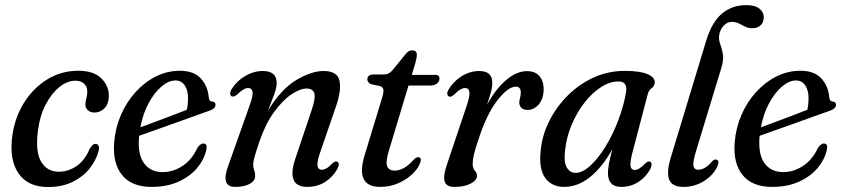

<svg xmlns="http://www.w3.org/2000/svg" viewBox="-20 -742 3390 772"><path d="M283 -417.5Q251 -417.5 219.2 -392.2Q187.5 -367 163.8 -321.8Q140 -276.5 132.5 -216Q121.5 -133 145.2 -92.2Q169 -51.5 217.5 -51.5Q254.5 -51.5 288 -74.5Q321.5 -97.5 341 -144.5Q347 -153.5 352.2 -158.5Q357.5 -163.5 364.5 -163.5Q372 -163.5 376.2 -155.8Q380.5 -148 376 -133.5Q366 -96.5 339.8 -63.8Q313.5 -31 271.5 -10.5Q229.5 10 173 10Q91.5 10 53.8 -45.8Q16 -101.5 30 -199.5Q40 -270 76.5 -328.8Q113 -387.5 169.5 -422.5Q226 -457.5 295 -457.5Q357.5 -457.5 388.2 -426.2Q419 -395 417.5 -354Q416.5 -322.5 399.5 -306Q382.5 -289.5 360.5 -289.5Q343.5 -289.5 333.2 -298.8Q323 -308 323.5 -323.5Q324 -336 327.5 -348Q331 -360 331 -374Q331 -393 318.5 -405.2Q306 -417.5 283 -417.5Z M810 -141.5Q802 -102.5 773.8 -68Q745.5 -33.5 698.8 -12Q652 9.5 589.5 9.5Q509.5 9.5 471 -38Q432.5 -85.5 439 -168.5Q443.5 -227 466 -279.2Q488.5 -331.5 524.8 -371.5Q561 -411.5 606.8 -434.5Q652.5 -457.5 703.5 -457.5Q759.5 -457.5 787.8 -426.2Q816 -395 819.5 -349.5Q821.5 -334 833 -333.5Q845.5 -333.5 846.5 -321.5Q847 -305 821 -296.5Q799.5 -289 763.8 -276Q728 -263 687 -248.5Q646 -234 607 -220Q568 -206 539.5 -196Q539.5 -194 539 -192Q533 -121.5 559 -85.8Q585 -50 634 -50Q675.5 -50 713.5 -74.5Q751.5 -99 774 -148Q787 -166 798.5 -165Q814.5 -164 810 -141.5ZM685.5 -418.5Q658 -418.5 629.2 -394Q600.5 -369.5 577.5 -327Q554.5 -284.5 544.5 -230Q571.5 -240 605.8 -252.8Q640 -265.5 673.2 -278.2Q706.5 -291 731 -300.5Q736 -319.5 736 -348.5Q736 -379.5 722.5 -399Q709 -418.5 685.5 -418.5Z M912 -354.5Q906 -357 905.5 -365.2Q905 -373.5 911.5 -384Q932.5 -417 966.5 -436.8Q1000.5 -456.5 1036.5 -456.5Q1092.5 -456.5 1092.5 -409Q1092.5 -390 1082.8 -363.2Q1073 -336.5 1057.5 -297.5Q1111.5 -385 1172.2 -420.8Q1233 -456.5 1281 -456.5Q1336.5 -456.5 1345 -417.5Q1353.5 -378.5 1330.5 -313L1266.5 -127Q1254 -89.5 1256.8 -74.5Q1259.5 -59.5 1273.5 -59.5Q1282 -59.5 1292 -64.8Q1302 -70 1316.5 -85Q1328 -95.5 1335.5 -92Q1348.5 -86 1336 -62Q1317 -28.5 1285.8 -9.5Q1254.5 9.5 1216 9.5Q1171.5 9.5 1160.2 -20Q1149 -49.5 1167.5 -104L1233 -299Q1249.5 -347.5 1243.8 -366.8Q1238 -386 1212.5 -386Q1186.5 -386 1151.2 -362.2Q1116 -338.5 1081.8 -291.2Q1047.5 -244 1023.5 -174Q1008.5 -129.5 1003.2 -110.2Q998 -91 998 -79.5Q998 -67.5 1002 -57.8Q1006 -48 1006 -35Q1006 -15 984.2 -2.8Q962.5 9.5 925.5 9.5Q865 9.5 899 -79L983 -316Q998 -357 995.5 -372.5Q993 -388 978 -388Q969 -388 958.5 -382Q948 -376 933 -361.5Q920 -351 912 -354.5Z M1509 -395.5 1472 -403.5Q1457 -410 1457 -423Q1457 -442.5 1483 -442.5H1524Q1544 -442.5 1558 -459.5L1611 -524.5Q1622 -539.5 1637.5 -539.5Q1656 -539.5 1656 -521Q1656 -509 1649 -485L1635.5 -441H1730.5Q1747 -441 1747 -426Q1747 -413 1736.2 -405.5Q1725.5 -398 1708 -398H1622.5L1544.5 -139Q1529.5 -90.5 1536.8 -73.2Q1544 -56 1567 -56Q1604.5 -56 1643 -99.5Q1654 -111 1662 -110Q1674.5 -109.5 1671.5 -93.5Q1665.5 -70 1642.2 -46.2Q1619 -22.5 1584.2 -6.5Q1549.5 9.5 1508.5 9.5Q1405.5 9.5 1447.5 -122.5L1515.5 -346Q1523 -370 1521.8 -380.5Q1520.5 -391 1509 -395.5Z M1787 -353.5Q1780.5 -355.5 1778.8 -362.5Q1777 -369.5 1782.5 -380Q1801.5 -413.5 1835.2 -435Q1869 -456.5 1907.5 -456.5Q1959.5 -456.5 1959.5 -408.5Q1959.5 -391 1953.2 -368.8Q1947 -346.5 1938 -320.5Q1973 -384.5 2015.2 -420.2Q2057.5 -456 2099 -456Q2132.5 -456 2149.5 -435.5Q2166.5 -415 2166 -381Q2165 -343.5 2145.8 -321.8Q2126.5 -300 2101.5 -300Q2084.5 -300 2076.2 -308.5Q2068 -317 2068 -329Q2068 -339 2071 -348.8Q2074 -358.5 2074 -370Q2074 -393.5 2054 -393.5Q2022 -393.5 1978.5 -336.8Q1935 -280 1902 -175.5Q1890 -140 1885.2 -119Q1880.5 -98 1880.5 -82Q1880.5 -64.5 1889.2 -55.8Q1898 -47 1898 -35Q1898 -17 1872.5 -3.8Q1847 9.5 1807.5 9.5Q1773.5 9.5 1767.5 -13.8Q1761.5 -37 1778.5 -84.5L1855.5 -314Q1869.5 -355 1867.5 -371.5Q1865.5 -388 1850 -388Q1841 -388 1831 -382.2Q1821 -376.5 1806 -361.5Q1794 -351 1787 -353.5Z M2522 -125Q2512.5 -87.5 2515.5 -73Q2518.5 -58.5 2532 -58.5Q2549.5 -58.5 2574.5 -85Q2586 -95.5 2593.5 -92Q2605.5 -87.5 2595 -63Q2577.5 -30 2546.5 -10.2Q2515.5 9.5 2478.5 9.5Q2424.5 9.5 2424.5 -46Q2424.5 -61.5 2428.2 -83Q2432 -104.5 2442.5 -142.5Q2401 -68.5 2351.8 -29.5Q2302.5 9.5 2248 9.5Q2199 9.5 2172.5 -26Q2146 -61.5 2154 -136.5Q2159.5 -197 2187.8 -254Q2216 -311 2261.8 -357Q2307.5 -403 2366.2 -430Q2425 -457 2492.5 -457Q2553.5 -457 2583.8 -443.8Q2614 -430.5 2612.5 -410.5Q2611.5 -395 2600.2 -387.5Q2589 -380 2584.5 -363.5ZM2252.5 -140.5Q2246 -90.5 2258.8 -68.8Q2271.5 -47 2294.5 -47Q2322 -47 2353.2 -75.5Q2384.5 -104 2413.8 -151.2Q2443 -198.5 2465.2 -256.2Q2487.5 -314 2497.5 -372.5Q2503.5 -414.5 2467 -414.5Q2431.5 -414.5 2395.8 -391.2Q2360 -368 2329.5 -328.5Q2299 -289 2278.5 -240.2Q2258 -191.5 2252.5 -140.5Z M2980.5 -721.5Q3016.5 -721.5 3033.8 -707Q3051 -692.5 3051 -673Q3051 -653 3038.8 -640.8Q3026.5 -628.5 3005 -628.5Q2989 -628.5 2976 -635Q2963 -641.5 2950.5 -647.8Q2938 -654 2923 -654Q2903.5 -654 2889.2 -638.2Q2875 -622.5 2871.5 -600Q2869.5 -582 2876 -564.5Q2882.5 -547 2886.5 -524.8Q2890.5 -502.5 2881 -471L2778.5 -134Q2765 -89.5 2768.2 -74.5Q2771.5 -59.5 2787.5 -59.5Q2815.5 -59.5 2844 -94Q2853.5 -103 2861 -100Q2875 -95.5 2864 -72Q2847.5 -37 2810.2 -13.8Q2773 9.5 2728 9.5Q2682 9.5 2670.5 -20.2Q2659 -50 2678 -111.5L2820 -580Q2842.5 -653.5 2883.2 -687.5Q2924 -721.5 2980.5 -721.5Z M3305 -141.5Q3297 -102.5 3268.8 -68Q3240.5 -33.5 3193.8 -12Q3147 9.5 3084.5 9.5Q3004.5 9.5 2966 -38Q2927.5 -85.5 2934 -168.5Q2938.5 -227 2961 -279.2Q2983.5 -331.5 3019.8 -371.5Q3056 -411.5 3101.8 -434.5Q3147.5 -457.5 3198.5 -457.5Q3254.5 -457.5 3282.8 -426.2Q3311 -395 3314.5 -349.5Q3316.5 -334 3328 -333.5Q3340.5 -333.5 3341.5 -321.5Q3342 -305 3316 -296.5Q3294.5 -289 3258.8 -276Q3223 -263 3182 -248.5Q3141 -234 3102 -220Q3063 -206 3034.5 -196Q3034.5 -194 3034 -192Q3028 -121.5 3054 -85.8Q3080 -50 3129 -50Q3170.5 -50 3208.5 -74.5Q3246.5 -99 3269 -148Q3282 -166 3293.5 -165Q3309.5 -164 3305 -141.5ZM3180.5 -418.5Q3153 -418.5 3124.2 -394Q3095.5 -369.5 3072.5 -327Q3049.5 -284.5 3039.5 -230Q3066.5 -240 3100.8 -252.8Q3135 -265.5 3168.2 -278.2Q3201.5 -291 3226 -300.5Q3231 -319.5 3231 -348.5Q3231 -379.5 3217.5 -399Q3204 -418.5 3180.5 -418.5Z"/></svg>

Font: Fraunces 72pt Soft
Style: Italic
Weight: 400
Italic angle: -16°
Version: Version 1.000;[b76b70a41]